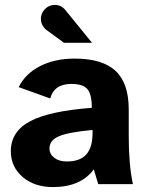

<svg xmlns="http://www.w3.org/2000/svg" viewBox="-20 -748 593 780"><path d="M202 -728Q228 -728 244 -709L354 -574H240Q170 -626 165 -629Q146 -648 146 -671Q146 -694 162.5 -711Q179 -728 202 -728ZM181 -145Q181 -122 200.5 -107Q220 -92 251 -92Q305 -92 330.5 -120.5Q356 -149 356 -208V-220Q258 -211 219.5 -194.5Q181 -178 181 -145ZM361 -60Q308 12 195 12Q120 12 72 -29Q24 -70 24 -134Q24 -214 102.5 -255.5Q181 -297 353 -310Q353 -365 335 -386Q317 -407 270 -407Q200 -407 184 -348L56 -394Q83 -449 143 -479.5Q203 -510 283 -510Q396 -510 449.5 -460Q503 -410 503 -303V-194Q503 -78 520 0H379Z"/></svg>

Font: Atkinson Hyperlegible Pro
Style: Bold
Weight: 700
Designer: Elliott Scott, Megan Eiswerth, Linus Boman, Theodore Petrosky, Jacob Perez
Foundry: Braille Institute
Version: Version 1.5.1